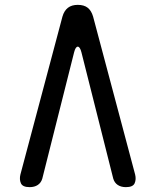

<svg xmlns="http://www.w3.org/2000/svg" viewBox="-20 -760 640 790"><path d="M237 -692Q244 -716 259.5 -728Q275 -740 300 -740Q326 -740 341 -728Q356 -716 363 -692L536 -42Q541 -22 534 -6Q527 10 498 10Q478 10 464.5 1Q451 -8 446 -25L315 -545Q309 -568 300 -568Q291 -568 285 -545L154 -25Q149 -8 135.5 1Q122 10 102 10Q73 10 66 -6Q59 -22 64 -42Z"/></svg>

Font: Maple Mono NF CN
Style: Regular
Weight: 400
Monospace: yes
Designer: subframe7536
Version: Version 7.000